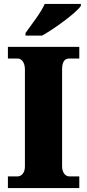

<svg xmlns="http://www.w3.org/2000/svg" viewBox="-20 -951 440 971"><path d="M109 -784V-771H193C259 -808 365 -886 389 -921V-931H206C187 -886 136 -823 109 -784ZM20 0H381V-59H330C311 -59 294 -78 294 -110V-599C294 -639 307 -655 330 -655H381V-714H20V-655H70C86 -655 106 -639 106 -600V-108C106 -75 86 -59 70 -59H20Z"/></svg>

Font: Noto Serif Devanagari SemiCondensed Black
Style: Regular
Weight: 900
Width: 4
Designer: Universal Thirst, Indian Type Foundry and the Monotype Design Team
Foundry: Monotype Imaging Inc.
Version: Version 2.004